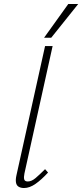

<svg xmlns="http://www.w3.org/2000/svg" viewBox="-20 -943 414 967"><path d="M101 4Q85 4 74 -2.5Q63 -9 60.5 -24Q58 -39 63 -61L207 -711H245L103 -69Q99 -50 102 -39.5Q105 -29 120 -29Q139 -29 159.5 -46.5Q180 -64 207 -91L222 -74Q189 -38 159 -17Q129 4 101 4ZM202 -753 324 -923H374L238 -753Z"/></svg>

Font: Ysabeau Office ExtraLight
Style: Italic
Weight: 250
Italic angle: -12°
Designer: Christian Thalmann (Catharsis Fonts)
Version: Version 2.001;gftools[0.9.30]; featfreeze: tnum,lnum,ss02